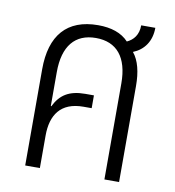

<svg xmlns="http://www.w3.org/2000/svg" viewBox="-70 -647 645 709"><g transform="rotate(10 252.5 -292.0)"><path d="M71 0H126V-122C126 -199 160 -251 245 -251H276V-299H244C183 -299 150 -277 128 -232L126 -233V-360C126 -458 169 -509 247 -509C325 -509 368 -458 368 -360V0H423V-360C423 -412 413 -454 390 -482C430 -498 456 -533 456 -584H403C403 -548 385 -527 361 -516C335 -544 296 -557 247 -557C130 -557 71 -488 71 -361Z"/></g></svg>

Font: Noto Sans Thai Cond Light
Style: Regular
Weight: 300
Width: 3
Designer: Monotype Design Team
Foundry: Monotype Imaging Inc.
Version: Version 2.002